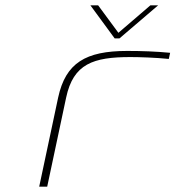

<svg xmlns="http://www.w3.org/2000/svg" viewBox="-20 -700 658 720"><path d="M469 -486C503 -486 564 -484 613 -479L618 -502C566 -507 512 -509 457 -509C301 -509 226 -464 198 -334L127 0H157L228 -334C255 -461 330 -486 469 -486ZM319 -680 410 -556H428L573 -680H544L424 -577L348 -680Z"/></svg>

Font: LT Wave Mono Thin
Style: Italic
Weight: 100
Designer: Daniel Lyons
Version: Version 2.5 (Glyphs App)